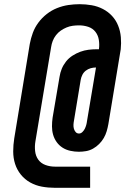

<svg xmlns="http://www.w3.org/2000/svg" viewBox="-20 -798 640 916"><path d="M242 98Q210 98 180 92.5Q150 87 124 72.5Q98 58 79.5 35Q61 12 52 -16Q43 -44 43 -75.5Q43 -107 48 -138L122 -588Q127 -615 136.5 -641Q146 -667 163 -690Q180 -713 203 -731Q226 -749 252.5 -759.5Q279 -770 306 -774Q333 -778 360 -778Q389 -778 417.5 -773Q446 -768 471 -755Q496 -742 514.5 -722Q533 -702 543.5 -676Q554 -650 556.5 -621Q559 -592 556 -563L497 -206Q494 -189 489 -172Q484 -155 475 -139.5Q466 -124 453 -111Q440 -98 424 -89Q408 -80 390.5 -77Q373 -74 356 -74Q336 -74 315.5 -78.5Q295 -83 278.5 -93.5Q262 -104 250.5 -120Q239 -136 233.5 -155Q228 -174 228 -195Q228 -216 231 -237L264 -431Q267 -451 274.5 -469.5Q282 -488 295 -504.5Q308 -521 326 -532.5Q344 -544 363 -551Q382 -558 401.5 -560.5Q421 -563 440 -563H452Q455 -586 451.5 -608Q448 -630 435 -646.5Q422 -663 401 -670Q380 -677 357 -677Q342 -677 327 -675Q312 -673 297.5 -667Q283 -661 270 -652Q257 -643 247 -630Q237 -617 231.5 -602.5Q226 -588 224 -574L149 -124Q145 -101 147.5 -77.5Q150 -54 162.5 -36.5Q175 -19 196.5 -11Q218 -3 242 -3H410V98ZM357 -161Q366 -161 373.5 -168.5Q381 -176 385 -184.5Q389 -193 391.5 -202Q394 -211 395 -220L438 -476Q425 -476 412.5 -472.5Q400 -469 389.5 -461Q379 -453 373 -441Q367 -429 365 -417L333 -223Q331 -213 330.5 -203Q330 -193 332.5 -184Q335 -175 341 -168Q347 -161 357 -161Z"/></svg>

Font: Zed Sans Extended
Style: Bold Italic
Weight: 700
Width: 7
Italic angle: -9°
Designer: Belleve Invis
Foundry: Belleve Invis
Version: Version 1.0.0; ttfautohint (v1.8.4)